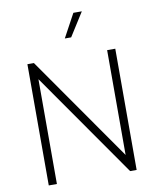

<svg xmlns="http://www.w3.org/2000/svg" viewBox="-105 -1083 947 1162"><g transform="rotate(-10 369.0 -501.5)"><path d="M99 0H149V-644L599 0H639V-745H589V-101L139 -745H99ZM349 -859H388L479 -1003H427Z"/></g></svg>

Font: Plus Jakarta Sans ExtraLight
Style: Regular
Weight: 200
Designer: Gumpita Rahayu
Foundry: Tokotype
Version: Version 2.004; ttfautohint (v1.8.3)